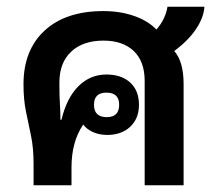

<svg xmlns="http://www.w3.org/2000/svg" viewBox="-20 -552 642 572"><path d="M80 0V-64Q80 -111 72.5 -147Q65 -183 57.5 -219Q50 -255 50 -301Q50 -403 113 -461Q176 -519 288 -519Q338 -519 379.5 -504.5Q421 -490 446 -464Q460 -480 468 -497Q476 -514 479 -532H589Q587 -500 564 -465.5Q541 -431 499 -400Q527 -369 527 -301V0H411V-311Q411 -369 378.5 -400Q346 -431 288 -431Q227 -431 192 -398Q157 -365 157 -307V-296Q157 -266 158.5 -242Q160 -218 160 -195H163Q179 -261 214 -295.5Q249 -330 297 -330Q342 -330 368 -306Q394 -282 394 -240Q394 -199 368 -174.5Q342 -150 299 -150Q276 -150 257 -158.5Q238 -167 228 -181Q193 -130 193 -53V0ZM298 -203Q335 -203 335 -240Q335 -276 297 -276Q260 -276 260 -240Q260 -203 298 -203Z"/></svg>

Font: Noto Sans Thai Looped UI Medium
Style: Regular
Weight: 500
Designer: Cadson Demak Team
Foundry: Cadson Demak Co., Ltd.
Version: Version 1.000; ttfautohint (v1.8.4.7-5d5b)